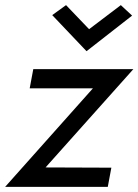

<svg xmlns="http://www.w3.org/2000/svg" viewBox="-35 -730 541 750"><path d="M313 -616 223 -710 169 -671 303 -530 481 -669 437 -710ZM328 -385 -15 0H386L400 -75L143 -76L486 -460H95L81 -385Z"/></svg>

Font: Jost
Style: Italic
Weight: 400
Italic angle: -5°
Version: Version 3.710